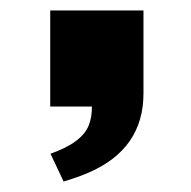

<svg xmlns="http://www.w3.org/2000/svg" viewBox="-20 -202 363 364"><path d="M75.2 -182.1H252V-24.9Q252 80.6 147.5 125.5Q127 134.3 100.6 142.1L75.7 89.4Q135.7 68.4 148.4 35.2Q154.3 20.5 154.3 0H75.2Z"/></svg>

Font: Dhyana
Style: Bold
Weight: 700
Foundry: Vernon Adams
Version: Version 1.002; ttfautohint (v0.8.51-6076)